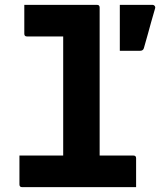

<svg xmlns="http://www.w3.org/2000/svg" viewBox="-20 -770 659 790"><path d="M60 -130H240V-620H91Q80 -620 80 -631V-750H379Q390 -750 390 -739V-130H529Q540 -130 540 -119V0H71Q60 0 60 -11ZM556 -561H473V-750H607Q613 -750 616.5 -745.5Q620 -741 618 -735Q608 -700 601.5 -677.5Q595 -655 589 -632Q583 -609 572 -572Q569 -561 556 -561Z"/></svg>

Font: Recursive Mn Lnr St XBd
Style: Regular
Weight: 800
Monospace: yes
Version: Version 1.079;hotconv 1.0.112;makeotfexe 2.5.65598; ttfautoh